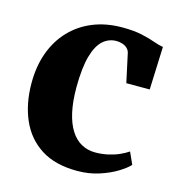

<svg xmlns="http://www.w3.org/2000/svg" viewBox="-89 -633 670 721"><g transform="rotate(15 246.0 -272.0)"><path d="M274.5 11Q188.5 11 133.2 -24.5Q78 -60 51 -122.2Q24 -184.5 24 -264Q24 -329.5 43.5 -382.8Q63 -436 99.5 -474.2Q136 -512.5 186.8 -533Q237.5 -553.5 300 -553.5Q344.5 -553.5 375.5 -546.8Q406.5 -540 428 -532.2Q449.5 -524.5 465.5 -522L459 -355H368L344 -466Q341.5 -477 333.5 -484.2Q325.5 -491.5 314.5 -495Q303.5 -498.5 292 -498.5Q262 -498.5 239.5 -478.5Q217 -458.5 204.2 -413.5Q191.5 -368.5 191 -293Q191 -236.5 200.2 -195.2Q209.5 -154 226.8 -127Q244 -100 268.2 -86.8Q292.5 -73.5 321.5 -73.5Q347 -73.5 370.2 -78.5Q393.5 -83.5 413.5 -92.2Q433.5 -101 448 -111L469 -64.5Q456 -50 427.2 -32.2Q398.5 -14.5 359.2 -1.8Q320 11 274.5 11Z"/></g></svg>

Font: Merriweather 60pt ExtraBold
Style: Regular
Weight: 800
Version: Version 2.100